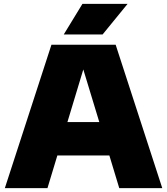

<svg xmlns="http://www.w3.org/2000/svg" viewBox="-20 -971 862 991"><path d="M5 0 245.5 -740H577L817.5 0H595.5L544.5 -168.5H276L225 0ZM328 -341H492.5L410 -612.5ZM309 -793 405.5 -951H638.5L509.5 -793Z"/></svg>

Font: Encode Sans SemiExpanded SemiExpanded Black
Style: Regular
Weight: 900
Width: 6
Designer: Multiple Designers
Foundry: Impallari Type
Version: Version 3.000; ttfautohint (v1.8.3) -l 8 -r 50 -G 200 -x 14 